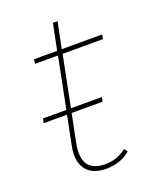

<svg xmlns="http://www.w3.org/2000/svg" viewBox="-122 -705 642 782"><g transform="rotate(-20 199.0 -313.5)"><path d="M205 3Q143 3 116.5 -33.5Q90 -70 103 -134L128 -259H27L31 -278H132L176 -498H76L79 -517H179L202 -630H222L199 -517H374L371 -498H196L152 -278H286L282 -259H148L124 -139Q99 -16 207 -16Q258 -16 298 -48L309 -34Q288 -15 260 -6Q232 3 205 3Z"/></g></svg>

Font: Montserrat Thin
Style: Italic
Weight: 100
Italic angle: -11.3°
Designer: Julieta Ulanovsky
Foundry: Julieta Ulanovsky
Version: Version 9.000; ttfautohint (v1.8.4.7-5d5b)